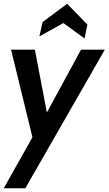

<svg xmlns="http://www.w3.org/2000/svg" viewBox="-26 -762 579 1024"><path d="M147 -30 33 -497H160L224 -162L406 -497H533L109 242H-6ZM201 -644 332 -742 440 -631 425 -557 312 -639 184 -568Z"/></svg>

Font: Cabin SemiBold
Style: Italic
Weight: 600
Italic angle: -7°
Designer: Pablo Impallari
Foundry: Pablo Impallari. http://www.impallari.com Igino Marini. http://www.ikern.com
Version: Version 2.200